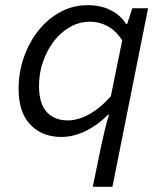

<svg xmlns="http://www.w3.org/2000/svg" viewBox="-20 -518 640 743"><path d="M339 205 372 44Q373 41 376.5 25Q380 9 384.5 -10.5Q389 -30 394 -48Q399 -66 402 -74H398Q360 -35 312.5 -11.5Q265 12 218 12Q143 12 97.5 -35.5Q52 -83 52 -174Q52 -239 73 -298Q94 -357 130 -401.5Q166 -446 214.5 -472Q263 -498 319 -498Q371 -498 409.5 -478Q448 -458 468 -425H472L492 -486H553L415 205ZM242 -52Q282 -52 325.5 -76Q369 -100 409 -146L453 -362Q428 -400 396 -417Q364 -434 329 -434Q287 -434 251 -413.5Q215 -393 188.5 -358.5Q162 -324 146.5 -279.5Q131 -235 131 -186Q131 -117 161 -84.5Q191 -52 242 -52Z"/></svg>

Font: Source Code Pro
Style: Italic
Weight: 400
Italic angle: -11°
Monospace: yes
Designer: Paul D. Hunt, Teo Tuominen
Foundry: Adobe Systems Incorporated
Version: Version 1.050;PS 1.000;hotconv 16.6.51;makeotf.lib2.5.65220